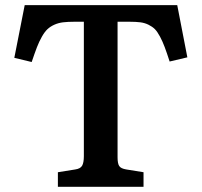

<svg xmlns="http://www.w3.org/2000/svg" viewBox="-20 -720 777 740"><path d="M203.1 0V-56.2L270 -66.9Q290 -69.8 296.6 -81.5Q303.2 -93.3 303.2 -118.2V-636.2H267.1Q241.2 -636.2 223.1 -634Q205.1 -631.8 189.5 -624.8Q173.8 -617.7 163.1 -607.7Q152.3 -597.7 141.6 -578.9Q130.9 -560.1 122.3 -537.8Q113.8 -515.6 102.1 -481L35.2 -497.1L75.2 -700.2H663.1L702.1 -499L633.8 -482.9Q622.6 -517.6 614.7 -538.6Q606.9 -559.6 596.7 -578.9Q586.4 -598.1 576.9 -607.7Q567.4 -617.2 552.7 -624.5Q538.1 -631.8 521 -634Q503.9 -636.2 479 -636.2H433.1V-113.8Q433.1 -89.8 439.5 -80.1Q445.8 -70.3 466.8 -66.9L533.2 -56.2V0Z"/></svg>

Font: Literata Book SemiBold
Style: Regular
Weight: 600
Designer: Latin by Veronika Burian and Jose Scaglione. Greek by Irene Vlachou. Cyrillic by Vera Evstafieva
Foundry: TypeTogether
Version: Version 2.003;PS 002.003;hotconv 1.0.88;makeotf.lib2.5.64775